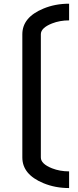

<svg xmlns="http://www.w3.org/2000/svg" viewBox="-20 -874 409 1012"><path d="M344.2 -854.5V-766.6Q295.4 -766.6 254.4 -750.5Q195.3 -727.1 195.3 -693.4V-43.9Q195.3 -10.3 254.4 13.2Q295.4 29.3 344.2 29.3V117.2Q270.5 117.2 208.5 91.3Q97.7 45.4 97.7 -43.9V-693.4Q97.7 -782.7 208.5 -828.6Q270.5 -854.5 344.2 -854.5Z"/></svg>

Font: Nova Square
Style: Book
Weight: 400
Version: Version 2.000